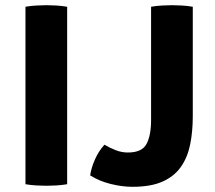

<svg xmlns="http://www.w3.org/2000/svg" viewBox="-20 -709 828 739"><path d="M78 -683Q97.5 -686.5 120.5 -687.8Q143.5 -689 158.5 -689Q174.5 -689 196.5 -687.8Q218.5 -686.5 238.5 -683V0Q218.5 3.5 196.5 4.8Q174.5 6 158.5 6Q143.5 6 120.5 4.8Q97.5 3.5 78 0ZM382 -152Q403 -139.5 425.8 -130.8Q448.5 -122 472 -122Q526.5 -122 544 -155Q561.5 -188 561.5 -247V-683Q581 -686.5 604.2 -687.8Q627.5 -689 642 -689Q658 -689 680 -687.8Q702 -686.5 722 -683V-262Q722 -203 712 -153.2Q702 -103.5 676.5 -67Q651 -30.5 605.8 -10.2Q560.5 10 490 10Q450.5 10 406.5 -0.8Q362.5 -11.5 327 -34Q331.5 -64 345.8 -96Q360 -128 382 -152Z"/></svg>

Font: Signika SC
Style: Regular
Weight: 300
Designer: Anna Giedryś
Foundry: Anna Giedryś
Version: Version 2.000